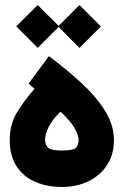

<svg xmlns="http://www.w3.org/2000/svg" viewBox="-20 -743 490 761"><path d="M173.8 -520.5Q245.1 -467.3 303.7 -413.1Q362.3 -358.9 397 -302.7Q431.6 -246.6 431.6 -187.5Q431.6 -130.9 404.5 -89.1Q377.4 -47.4 330.8 -24.7Q284.2 -2 225.1 -2Q166 -2 119.1 -22.5Q72.3 -43 45.4 -84.2Q18.6 -125.5 18.6 -187.5Q18.6 -248 44.7 -293Q70.8 -337.9 116.7 -391.1L93.3 -411.6ZM219.2 -300.3Q185.5 -266.6 172.1 -238.3Q158.7 -210 158.7 -189.9Q158.7 -170.4 170.2 -158.4Q181.6 -146.5 224.6 -146.5Q269.5 -146.5 280.5 -156.7Q291.5 -167 291.5 -190.4Q291.5 -206.5 275.1 -235.8Q258.8 -265.1 219.2 -300.3ZM44.4 -638.7 129.4 -723.1 212.4 -640.6 294.9 -723.1 379.9 -638.2 294.9 -553.2 212.4 -636.2 129.4 -553.2Z"/></svg>

Font: Vazir Black WOL
Style: Black-WOL
Weight: 900
Designer: Saber Rastikerdar
Foundry: Saber Rastikerdar
Version: Version 30.0.0